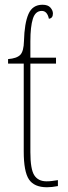

<svg xmlns="http://www.w3.org/2000/svg" viewBox="-20 -779 286 809"><path d="M178 10Q124 10 102 -23Q80 -56 80 -141V-511H14V-530Q51 -533 65.5 -548Q80 -563 81 -606Q83 -681 100 -720Q117 -759 159 -759Q182 -759 192.5 -747Q203 -735 203 -722Q203 -702 186 -700Q179 -733 156 -733Q129 -733 118.5 -700Q108 -667 108 -605V-536H216V-511H108V-138Q108 -66 124.5 -40.5Q141 -15 176 -15Q189 -15 199.5 -16.5Q210 -18 224 -20V5Q199 10 178 10Z"/></svg>

Font: Noto Serif Condensed Thin
Style: Regular
Weight: 100
Width: 3
Designer: Monotype Design Team
Foundry: Monotype Imaging Inc.
Version: Version 2.013; ttfautohint (v1.8.4.7-5d5b)